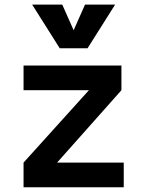

<svg xmlns="http://www.w3.org/2000/svg" viewBox="-20 -796 626 816"><path d="M80.1 0H505.9V-105H222.7L496.1 -412.6V-517.6H80.1V-412.6H357.9L80.1 -105ZM233.9 -590.8H352.1L469.2 -776.4H341.3L293 -667.5L244.6 -776.4H116.7Z"/></svg>

Font: Cascadia Code NF SemiBold
Style: Regular
Weight: 600
Monospace: yes
Designer: Aaron Bell
Foundry: Saja Typeworks
Version: Version 2404.023